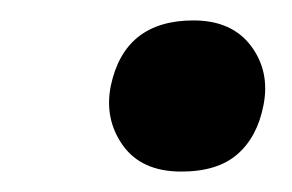

<svg xmlns="http://www.w3.org/2000/svg" viewBox="-20 -529 286 188"><path d="M157.5 -361Q118.5 -361 100.2 -386.8Q82 -412.5 88.5 -445Q102 -509 169.5 -509Q207 -509 225.8 -484Q244.5 -459 238 -426Q232 -395 212.5 -378Q193 -361 157.5 -361Z"/></svg>

Font: Commissioner Medium
Style: Italic
Weight: 500
Italic angle: -12°
Designer: Kostas Bartsokas
Foundry: Kostas Bartsokas
Version: Version 1.000; ttfautohint (v1.8.3)